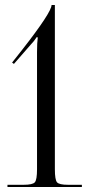

<svg xmlns="http://www.w3.org/2000/svg" viewBox="-20 -747 357 767"><path d="M307.1 0H9.8V-8.8H74.2Q110.4 -8.8 119.1 -18.8Q127.9 -28.8 127.9 -70.8V-539.1Q127.9 -576.2 130.9 -597.2L127 -599.1Q114.3 -580.1 102.1 -567.9L35.6 -491.7L28.3 -497.1L66.9 -545.9Q186 -698.2 186 -727.1H199.2V-70.8Q199.2 -28.8 207.8 -18.8Q216.3 -8.8 252 -8.8H307.1Z"/></svg>

Font: FoglihtenNo07calt
Style: Regular
Weight: 500
Designer: gluk (gluksza@wp.pl)
Foundry: gluk (gluksza@wp.pl)
Version: Version 0.844